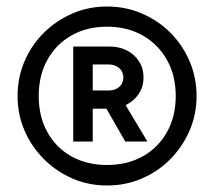

<svg xmlns="http://www.w3.org/2000/svg" viewBox="-20 -732 658 590"><path d="M309 -162Q252 -162 202.5 -183.5Q153 -205 115 -243Q77 -281 55.5 -330.5Q34 -380 34 -437Q34 -494 55.5 -544Q77 -594 115 -631.5Q153 -669 202.5 -690.5Q252 -712 309 -712Q366 -712 416 -690.5Q466 -669 503.5 -631.5Q541 -594 562.5 -544Q584 -494 584 -437Q584 -380 562.5 -330.5Q541 -281 503.5 -243Q466 -205 416 -183.5Q366 -162 309 -162ZM309 -225Q371 -225 418.5 -251.5Q466 -278 493 -326Q520 -374 520 -437Q520 -500 493 -548Q466 -596 418.5 -623Q371 -650 309 -650Q247 -650 199.5 -623Q152 -596 125.5 -548Q99 -500 99 -437Q99 -374 125.5 -326Q152 -278 199.5 -251.5Q247 -225 309 -225ZM205 -297V-589H315Q362 -589 391.5 -562Q421 -535 421 -494Q421 -465 406 -443Q391 -421 366 -409L433 -297H365L307 -398H265V-297ZM265 -454H315Q334 -454 346.5 -465Q359 -476 359 -494Q359 -512 346 -523Q333 -534 313 -534H265Z"/></svg>

Font: Figtree SemiBold
Style: Regular
Weight: 600
Designer: Erik Kennedy
Foundry: Erik Kennedy
Version: Version 2.001; ttfautohint (v1.8.4.7-5d5b);gftools[0.9.27]